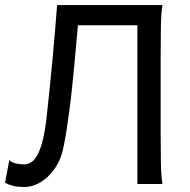

<svg xmlns="http://www.w3.org/2000/svg" viewBox="-20 -733 758 765"><path d="M527.3 0V-632.3H290.5L275.9 -471.2Q272 -431.6 267.6 -388.2Q263.2 -344.7 257.6 -301.3Q252 -257.8 245.6 -216.8Q239.3 -175.8 231.9 -141.6Q224.6 -106.4 208.5 -78.1Q192.4 -49.8 171.1 -29.5Q149.9 -9.3 125.2 1.5Q100.6 12.2 75.7 12.2Q50.8 12.2 33 7.8Q15.1 3.4 0 -4.9L17.1 -95.2Q25.9 -85.9 42.2 -82Q58.6 -78.1 75.7 -78.1Q90.3 -78.1 104 -86.4Q117.7 -94.7 129.4 -116.2Q141.1 -137.7 150.4 -174.6Q159.7 -211.4 166 -268.6Q171.4 -318.8 177.5 -377Q183.6 -435.1 189 -493.9Q194.3 -552.7 199.2 -609.1Q204.1 -665.5 207.5 -712.9H627.4Q622.1 -683.6 621.1 -628.2Q620.1 -572.8 620.1 -500.5V-210Q620.1 -137.2 621.1 -83.3Q622.1 -29.3 627.4 0Z"/></svg>

Font: Andika DR AuSIL
Style: Regular
Weight: 400
Designer: Annie Olsen & Victor Gaultney
Foundry: SIL International
Version: Version 0.003